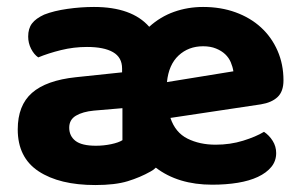

<svg xmlns="http://www.w3.org/2000/svg" viewBox="-20 -516 867 552"><path d="M250 -496Q359 -496 409 -439Q441 -468 480.5 -482Q520 -496 564 -496Q615 -496 657.5 -480.5Q700 -465 730.5 -437Q761 -409 778 -370Q795 -331 795 -285Q795 -253 778 -237Q761 -221 730 -216L470 -177Q484 -135 519 -117.5Q554 -100 600 -100Q642 -100 679 -111.5Q716 -123 739 -137Q754 -127 764 -111Q774 -95 774 -76Q774 -53 760 -36Q746 -19 721.5 -7.5Q697 4 663.5 9.5Q630 15 590 15Q492 15 428 -34Q425 -31 421 -28Q417 -25 413 -23Q383 -6 347 5Q311 16 254 16Q151 16 91 -23.5Q31 -63 31 -144Q31 -213 72 -249Q113 -285 198 -294L331 -308V-319Q331 -351 305 -366Q279 -381 230 -381Q192 -381 155.5 -372Q119 -363 90 -351Q78 -359 69.5 -375.5Q61 -392 61 -411Q61 -434 72 -448.5Q83 -463 107 -474Q135 -485 174 -490.5Q213 -496 250 -496ZM256 -97Q278 -97 299.5 -101.5Q321 -106 332 -113V-205L250 -198Q218 -195 198.5 -183.5Q179 -172 179 -149Q179 -125 197 -111Q215 -97 256 -97ZM564 -383Q522 -383 493.5 -356.5Q465 -330 460 -280L651 -311Q649 -324 643.5 -337Q638 -350 627.5 -360Q617 -370 601 -376.5Q585 -383 564 -383Z"/></svg>

Font: Baloo Tammudu 2
Style: Bold
Weight: 700
Designer: Maithili Shingre, Omkar Shende and Ek Type
Foundry: Ek Type
Version: Version 1.640;hotconv 1.0.111;makeotfexe 2.5.65597; ttfautoh